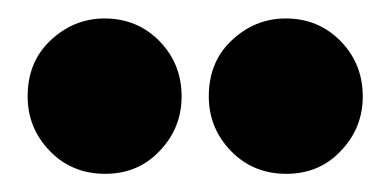

<svg xmlns="http://www.w3.org/2000/svg" viewBox="-20 -767 421 207"><path d="M288.1 -747.1Q323.2 -747.1 347.2 -722.7Q371.1 -698.2 371.1 -663.1Q371.1 -628.4 346.7 -603.5Q323.7 -579.6 288.6 -579.6Q252.9 -579.6 229 -604.2Q205.1 -628.9 205.1 -663.1Q205.1 -699.7 229 -722.7Q254.4 -747.1 288.1 -747.1ZM92.8 -747.1Q127.9 -747.1 151.9 -722.7Q175.8 -698.2 175.8 -663.1Q175.8 -628.4 151.4 -603.5Q128.4 -579.6 93.3 -579.6Q57.6 -579.6 33.7 -604.2Q9.8 -628.9 9.8 -663.1Q9.8 -699.7 33.7 -722.7Q59.1 -747.1 92.8 -747.1Z"/></svg>

Font: Newest Shape
Style: Bold
Weight: 700
Designer: Wojciech Kalinowski "wmk69" (wmk69@o2.pl)
Foundry: Wojciech Kalinowski "wmk69" (wmk69@o2.pl)
Version: Version 1.0.0; 2022-02-24